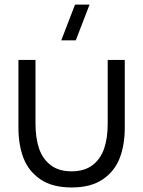

<svg xmlns="http://www.w3.org/2000/svg" viewBox="-20 -800 622 833"><path d="M308.8 -625H245.8L305.5 -780H368.5ZM60 -246.3V-540H134V-264.3Q134 -200 149.8 -154.7Q165.7 -109.3 200.6 -83Q235.5 -56.7 290.7 -56.7Q345.8 -56.7 380.8 -83Q415.7 -109.3 431.5 -154.7Q447.3 -200 447.3 -264.3V-540H521.3V-246.3Q521.3 -170.8 499.2 -113.8Q477.2 -56.8 425.8 -21.8Q374.3 13.3 290.7 13.3Q207 13.3 155.6 -21.8Q104.2 -56.8 82.1 -113.8Q60 -170.8 60 -246.3Z"/></svg>

Font: Manrope
Style: Regular
Weight: 400
Designer: Mikhail Sharanda
Foundry: Mikhail Sharanda
Version: Version 4.503